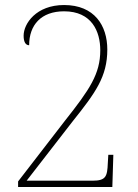

<svg xmlns="http://www.w3.org/2000/svg" viewBox="-20 -744 550 764"><path d="M52 -22V0H427L431 -128H411L409 -95C407 -41 401 -25 348 -25H86L269 -261C360 -375 407 -439 407 -547C407 -642 356 -724 235 -724C124 -724 74 -650 74 -602C74 -577 82 -564 96 -564C96 -645 144 -699 235 -699C345 -699 379 -619 379 -544C379 -450 337 -388 238 -263Z"/></svg>

Font: Noto Serif Sinhala SemiCondensed Thin
Style: Regular
Weight: 100
Width: 4
Designer: Jelle Bosma - Monotype Design Team
Foundry: Monotype Imaging Inc.
Version: Version 2.007